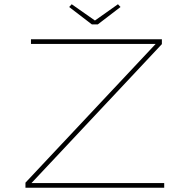

<svg xmlns="http://www.w3.org/2000/svg" viewBox="-20 -885 899 905"><path d="M100 0V-24L727 -692L723 -678H126V-700H743V-677L117 -10L121 -22H754V0ZM413 -770 306 -852 318 -865 435 -783H420L536 -865L548 -852L441 -770Z"/></svg>

Font: Lexend Zetta Thin
Style: Regular
Weight: 250
Version: Version 1.007